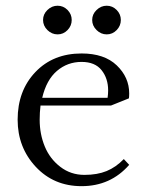

<svg xmlns="http://www.w3.org/2000/svg" viewBox="-20 -637 519 664"><path d="M41 -223.1Q41 -323.2 102.3 -387.7Q163.6 -452.1 262.2 -452.1Q340.8 -452.1 383.8 -410.9Q426.8 -369.6 426.8 -314Q426.8 -302.7 425.8 -296.9L363.8 -272H120.1Q117.2 -247.6 117.2 -223.1Q117.2 -173.3 134.8 -130.6Q152.3 -87.9 188.5 -60.1Q224.6 -32.2 272 -32.2Q316.4 -32.2 348.6 -45.4Q380.9 -58.6 408.2 -86.9L426.8 -66.9Q362.3 6.8 262.2 6.8Q166 6.8 103.5 -60.3Q41 -127.4 41 -223.1ZM126 -298.8H352.1Q354 -312.5 354 -324.2Q354 -365.7 331.3 -394.3Q308.6 -422.9 262.2 -422.9Q213.4 -422.9 177 -391.8Q140.6 -360.8 126 -298.8ZM144 -533Q128.9 -547.9 128.9 -567.9Q128.9 -587.9 144 -602.5Q159.2 -617.2 179.2 -617.2Q199.2 -617.2 213.6 -602.5Q228 -587.9 228 -567.9Q228 -547.9 213.6 -533Q199.2 -518.1 179.2 -518.1Q159.2 -518.1 144 -533ZM314 -533Q298.8 -547.9 298.8 -567.9Q298.8 -587.9 314 -602.5Q329.1 -617.2 349.1 -617.2Q369.1 -617.2 383.5 -602.5Q397.9 -587.9 397.9 -567.9Q397.9 -547.9 383.5 -533Q369.1 -518.1 349.1 -518.1Q329.1 -518.1 314 -533Z"/></svg>

Font: Dihjauti
Style: Regular
Weight: 400
Designer: T. Christopher White
Version: Version 3.0.0